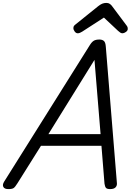

<svg xmlns="http://www.w3.org/2000/svg" viewBox="-63 -1287 916 1321"><path d="M-6 14Q-32 14 -40 -1Q-48 -16 -34 -38L554 -975Q568 -998 582 -1006.5Q596 -1015 621 -1015Q640 -1015 651.5 -1005.5Q663 -996 665 -965L741 -31Q744 -11 732.5 1.5Q721 14 695 14Q673 14 666 5.5Q659 -3 656 -23L635 -284H219L57 -26Q41 0 30.5 7Q20 14 -6 14ZM270 -364H629L587 -875ZM472 -1058Q460 -1058 451 -1070Q442 -1082 442 -1093Q442 -1102 445 -1107Q448 -1112 453 -1116L612 -1244Q627 -1256 640 -1261.5Q653 -1267 669 -1267Q683 -1267 693 -1260Q703 -1253 711 -1241L809 -1110Q814 -1103 815 -1098Q816 -1093 816 -1088Q816 -1076 803 -1067Q790 -1058 780 -1058Q771 -1058 764 -1063Q757 -1068 749 -1075L652 -1166L502 -1069Q495 -1065 487.5 -1061.5Q480 -1058 472 -1058Z"/></svg>

Font: Playwrite TZ
Style: Regular
Weight: 400
Designer: Veronika Burian, José Scaglione
Foundry: TypeTogether
Version: Version 1.002